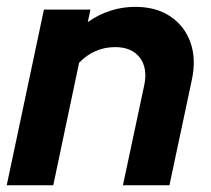

<svg xmlns="http://www.w3.org/2000/svg" viewBox="-23 -551 628 571"><path d="M-3 0 107.6 -522.4H246L238 -485.3Q302.7 -530.6 379.3 -530.6Q441.4 -530.6 483.8 -502.1Q526.2 -473.5 543.6 -424.3Q561 -375 547.2 -311.9L480.9 0H342.6L406.1 -298.3Q416.5 -349 392.5 -380Q368.5 -410.9 319.5 -410.9Q257.6 -410.9 212.3 -364.6L135.4 0Z"/></svg>

Font: Red Hat Display VF
Style: Italic
Weight: 300
Italic angle: -12°
Designer: Pentagram, MCKL
Foundry: Pentagram, MCKL
Version: Version 1.010